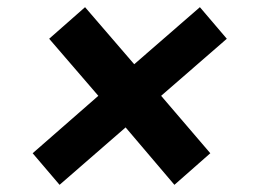

<svg xmlns="http://www.w3.org/2000/svg" viewBox="-20 -554 711 535"><path d="M146 -39 71 -127 254 -287 117 -446 217 -534 354 -375 537 -534 612 -446 429 -287 566 -127 466 -39 330 -199Z"/></svg>

Font: Nunito Sans 10pt SemiExpanded Black
Style: Italic
Weight: 900
Width: 6
Italic angle: -9°
Designer: Vernon Adams
Foundry: Vernon Adams
Version: Version 3.101;gftools[0.9.27]